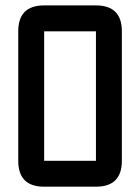

<svg xmlns="http://www.w3.org/2000/svg" viewBox="-20 -704 528 724"><path d="M341.8 0H146.5Q48.8 0 48.8 -97.7V-585.9Q48.8 -683.6 146.5 -683.6H341.8Q439.5 -683.6 439.5 -585.9V-97.7Q439.5 0 341.8 0ZM341.8 -97.7V-585.9H146.5V-97.7Z"/></svg>

Font: BabelStone Runic Staveless
Style: Regular
Weight: 400
Designer: Andrew West
Foundry: BabelStone
Version: Version 3.002 March 14, 2022